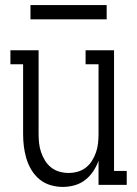

<svg xmlns="http://www.w3.org/2000/svg" viewBox="-20 -728 540 756"><path d="M227 8Q203 8 179 1Q155 -6 136 -21.5Q117 -37 104 -58.5Q91 -80 84 -103.5Q77 -127 74 -151Q71 -175 71 -200V-475H21V-530H132V-200Q132 -182 134 -163.5Q136 -145 142 -128Q148 -111 157.5 -95.5Q167 -80 181.5 -68.5Q196 -57 214 -52Q232 -47 250 -47Q268 -47 286 -52Q304 -57 318.5 -68.5Q333 -80 342.5 -95.5Q352 -111 358 -128Q364 -145 366 -163.5Q368 -182 368 -200V-475H317V-530H429V-55H479V0H368V-95Q360 -73 347 -53.5Q334 -34 315.5 -19.5Q297 -5 274 1.5Q251 8 227 8ZM100 -652V-708H400V-652Z"/></svg>

Font: Iosevka Slab Light
Style: Regular
Weight: 300
Monospace: yes
Designer: Belleve Invis
Foundry: Belleve Invis
Version: Version 11.1.0; ttfautohint (v1.8.3)